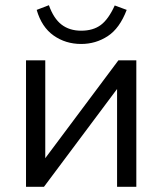

<svg xmlns="http://www.w3.org/2000/svg" viewBox="-20 -718 624 738"><path d="M80 0V-486H154V-110L435 -486H504V0H430V-376L149 0ZM292 -549Q232 -549 186 -581.5Q140 -614 121 -680L168 -698Q186 -647 216.5 -623.5Q247 -600 292 -600Q338 -600 367.5 -622Q397 -644 421 -697L467 -680Q440 -609 394 -579Q348 -549 292 -549Z"/></svg>

Font: Nunito Sans
Style: Regular
Weight: 400
Designer: Vernon Adams
Foundry: Vernon Adams
Version: Version 3.101; ttfautohint (v1.8.4.7-5d5b);gftools[0.9.27]